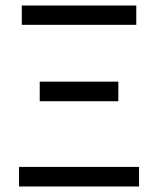

<svg xmlns="http://www.w3.org/2000/svg" viewBox="-20 -676 573 696"><path d="M49 0V-71H484V0ZM124 -309V-380H409V-309ZM59 -586V-656H474V-586Z"/></svg>

Font: Source Sans Pro
Style: Regular
Weight: 400
Designer: Paul D. Hunt
Foundry: Adobe Systems Incorporated
Version: Version 2.021;PS 2.000;hotconv 1.0.86;makeotf.lib2.5.63406